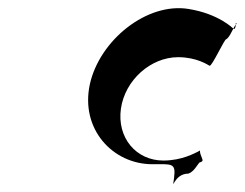

<svg xmlns="http://www.w3.org/2000/svg" viewBox="-20 -523 600 470"><path d="M416 -383C462 -383 489 -364 493 -362C499 -360 530 -429 534 -427C545 -434 552 -461 560 -465C560 -465 553 -468 557 -466C558 -457 554 -449 551 -453C551 -453 516 -489 442 -501C340 -518 224 -425 200 -317C176 -207 256 -121 353 -121C401 -121 411 -125 406 -87C401 -49 404 -98 441 -98C454 -102 462 -118 468 -125C480 -129 476 -130 471 -145C467 -157 474 -156 463 -151C458 -149 426 -130 380 -130C313 -130 266 -186 276 -257C286 -327 349 -383 416 -383Z"/></svg>

Font: Hussar Przerywany
Style: Obl
Weight: 400
Foundry: Cannot Into Space Fonts
Version: Version 0.982